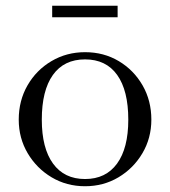

<svg xmlns="http://www.w3.org/2000/svg" viewBox="-20 -635 590 666"><path d="M275 11Q211 11 159 -20Q107 -51 76 -103.5Q45 -156 45 -220Q45 -286 75.5 -339Q106 -392 158.5 -423Q211 -454 275 -454Q340 -454 392 -423Q444 -392 474.5 -339Q505 -286 505 -220Q505 -156 474 -103.5Q443 -51 391 -20Q339 11 275 11ZM275 -14Q347 -14 386 -67.5Q425 -121 425 -220Q425 -321 386.5 -375Q348 -429 275 -429Q202 -429 163.5 -375Q125 -321 125 -220Q125 -121 164 -67.5Q203 -14 275 -14ZM161 -575V-615H388V-575Z"/></svg>

Font: Baskervville SC
Style: Regular
Weight: 400
Designer: Alexis Faudot, Rémi Forte, Morgane Pierson, Rafael Ribas, Tanguy Vanlaeys, Rosalie Wagner, Thomas Huot-Marchand
Foundry: ANRT
Version: Version 1.100